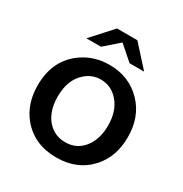

<svg xmlns="http://www.w3.org/2000/svg" viewBox="-189 -937 1079 1129"><g transform="rotate(30 350.0 -373.0)"><path d="M280.8 -791H418.9L545.9 -650.9H446.8L350.1 -735.8L252.9 -650.9H153.8ZM351.1 -584Q485.4 -584 572.8 -492.7Q655.8 -406.2 655.8 -269.5Q655.8 -138.7 581.5 -53.7Q494.6 44.9 349.6 44.9Q200.2 44.9 113.3 -59.6Q43.9 -143.6 43.9 -269.5Q43.9 -444.8 174.3 -532.2Q251.5 -584 351.1 -584ZM349.1 -483.9Q292 -483.9 246.6 -444.3Q178.7 -385.7 178.7 -269.5Q178.7 -214.8 195.3 -170.9Q211.4 -128.9 241.2 -101.1Q286.1 -59.1 350.6 -59.1Q436 -59.1 483.9 -130.9Q521 -187 521 -270Q521 -366.2 471.2 -425.8Q422.4 -483.9 349.1 -483.9Z"/></g></svg>

Font: BIZ UDPGothic
Style: Bold
Weight: 700
Designer: TypeBank Co., Ltd.
Foundry: Morisawa Inc.
Version: Version 1.051